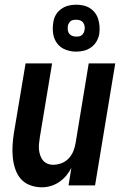

<svg xmlns="http://www.w3.org/2000/svg" viewBox="-20 -790 540 818"><path d="M158 8Q132 8 108 -1Q84 -10 68.5 -28Q53 -46 45 -70Q37 -94 34.5 -119Q32 -144 33.5 -170Q35 -196 39 -222L89 -520H202L150 -207Q148 -194 146.5 -180.5Q145 -167 146 -154Q147 -141 151 -129Q155 -117 162.5 -107.5Q170 -98 181.5 -93Q193 -88 206 -88Q224 -88 241.5 -94.5Q259 -101 272 -114.5Q285 -128 292 -145Q299 -162 302 -180L358 -520H471L385 0H272L284 -75Q275 -57 262 -41.5Q249 -26 232 -14.5Q215 -3 196 2.5Q177 8 158 8ZM304 -570Q281 -570 259 -578.5Q237 -587 223.5 -605Q210 -623 206.5 -646.5Q203 -670 207 -694Q209 -711 217.5 -726Q226 -741 240.5 -751.5Q255 -762 271.5 -766Q288 -770 305 -770Q320 -770 335.5 -766.5Q351 -763 363.5 -755Q376 -747 385 -735Q394 -723 398.5 -708Q403 -693 404 -677.5Q405 -662 403 -646Q400 -629 391.5 -614Q383 -599 368.5 -588.5Q354 -578 337.5 -574Q321 -570 304 -570ZM305 -634Q311 -634 317 -635Q323 -636 328 -640Q333 -644 336 -649.5Q339 -655 340 -661Q342 -670 340.5 -678.5Q339 -687 334.5 -693.5Q330 -700 322 -703Q314 -706 305 -706Q299 -706 292.5 -705Q286 -704 281 -700Q276 -696 273 -690.5Q270 -685 269 -679Q268 -670 269 -661.5Q270 -653 275 -646.5Q280 -640 288 -637Q296 -634 305 -634Z"/></svg>

Font: Iosevka Oblique
Style: Bold
Weight: 700
Italic angle: -9°
Monospace: yes
Designer: Belleve Invis
Foundry: Belleve Invis
Version: Version 32.5.0; ttfautohint (v1.8.4)